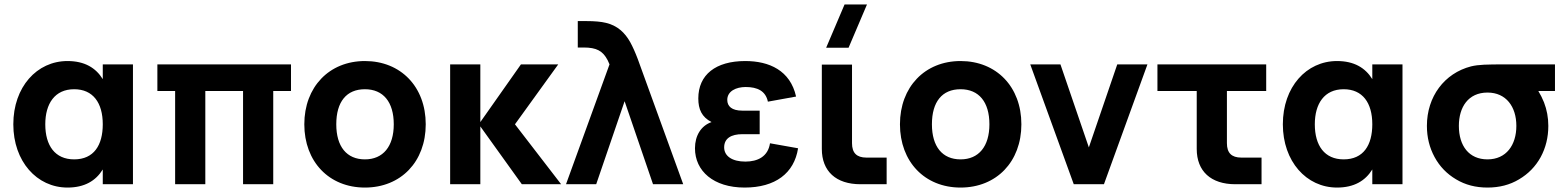

<svg xmlns="http://www.w3.org/2000/svg" viewBox="-20 -830 7056 865"><path d="M443 -540V-473.5C411.5 -524.5 361 -555 284 -555C146 -555 40 -438 40 -270C40 -103 146 15 284 15C361 15 411.5 -15.5 443 -66.5V0H579V-540ZM314 -428C399 -428 443 -367 443 -270C443 -176 403 -112 314 -112C228 -112 184 -174 184 -270C184 -363 227 -428 314 -428Z M905 0V-420H1075V0H1211V-420H1291V-540H689V-420H769V0Z M1624 15C1786 15 1898 -101.5 1898 -270C1898 -438.5 1786 -555 1624 -555C1463 -555 1351 -438 1351 -270C1351 -101.5 1462.5 15 1624 15ZM1624 -112C1542 -112 1495 -169.5 1495 -270C1495 -371.5 1541 -428 1624 -428C1706.5 -428 1754 -370.5 1754 -270C1754 -170.5 1706 -112 1624 -112Z M2008 0H2144V-260.5L2331 0H2508L2300 -270L2495 -540H2327L2144 -280V-540H2008Z M2530 0H2666L2794 -374L2922 0H3058L2862 -540C2859.5 -548 2856 -556 2853.5 -563.5C2842 -594 2830.5 -619.5 2819 -640.5C2795.5 -682.5 2761.5 -715 2710 -727C2687.5 -732.5 2658 -735 2622 -735H2583V-616H2609C2667.5 -616 2695.5 -601 2717.5 -559C2720 -553 2723.5 -546.5 2726 -540Z M3334.5 15C3473 15 3558 -49.5 3575.5 -162L3449 -184.5C3440 -124.5 3393.5 -102 3338 -102C3279 -102 3242.5 -126.5 3242.5 -166C3242.5 -207 3274.5 -225.5 3324.5 -225.5H3402.5V-331.5H3324.5C3277 -331.5 3256.5 -351 3256.5 -380C3256.5 -419.5 3296.5 -438 3339.5 -438C3392.5 -438 3429.5 -420 3439.5 -372L3566.5 -395C3540.5 -512.5 3445.5 -555 3337.5 -555C3204.5 -555 3126 -493.5 3126 -386.5C3126 -337.5 3141.5 -303 3185.5 -280C3138.5 -263.5 3111 -219 3111 -162C3111 -59.5 3194.5 15 3334.5 15Z M3803 -615 3886 -810H3785L3702 -615ZM3974.5 -120H3883.5C3839.5 -120 3818.5 -141 3818.5 -185V-539H3682.5V-159C3682.5 -58.5 3746.5 0 3856.5 0H3974.5Z M4307.5 15C4469.5 15 4581.5 -101.5 4581.5 -270C4581.5 -438.5 4469.5 -555 4307.5 -555C4146.5 -555 4034.5 -438 4034.5 -270C4034.5 -101.5 4146 15 4307.5 15ZM4307.5 -112C4225.5 -112 4178.5 -169.5 4178.5 -270C4178.5 -371.5 4224.5 -428 4307.5 -428C4390 -428 4437.5 -370.5 4437.5 -270C4437.5 -170.5 4389.5 -112 4307.5 -112Z M4953.5 0 5149.5 -540H5013.5L4885.5 -166L4757.5 -540H4621.5L4817.5 0Z M5194.5 -420H5371.5V-159C5371.5 -58.5 5435.5 0 5545.5 0H5663.5V-120H5572.5C5528.5 -120 5507.5 -141 5507.5 -185V-420H5684.5V-540H5194.5Z M6162.5 -540V-473.5C6131 -524.5 6080.5 -555 6003.5 -555C5865.5 -555 5759.5 -438 5759.5 -270C5759.5 -103 5865.5 15 6003.5 15C6080.5 15 6131 -15.5 6162.5 -66.5V0H6298.5V-540ZM6033.5 -428C6118.5 -428 6162.5 -367 6162.5 -270C6162.5 -176 6122.5 -112 6033.5 -112C5947.5 -112 5903.5 -174 5903.5 -270C5903.5 -363 5946.5 -428 6033.5 -428Z M6681.5 15C6734.5 15 6782 3 6823.5 -22C6865 -46.5 6897.5 -79.5 6921 -122C6944 -164.5 6955.5 -211.5 6955.5 -263C6955.5 -300 6949 -335.5 6936 -369C6928.5 -387.5 6920 -404.5 6910.5 -420H6985.5V-540H6761.5C6719 -540 6687 -539.5 6665.5 -538.5C6643.5 -537.5 6624 -535 6607.5 -531C6487 -500 6408.5 -394.5 6408.5 -263C6408.5 -211.5 6420 -165 6443 -122.5C6466 -80 6498.5 -46.5 6540 -22C6581.5 3 6628.5 15 6681.5 15ZM6681.5 -112C6598 -112 6552.5 -173 6552.5 -263C6552.5 -347 6594.5 -413 6681.5 -413C6765.5 -413 6811.5 -349 6811.5 -263C6811.5 -176.5 6766 -112 6681.5 -112Z"/></svg>

Font: Vela Sans ExtBd
Style: Regular
Weight: 800
Designer: Principal design: Mikhail Sharanda - project Manrope.
Design modification: Ravid Balaliev
Foundry: Mikhail Sharanda
Version: Version 1.001